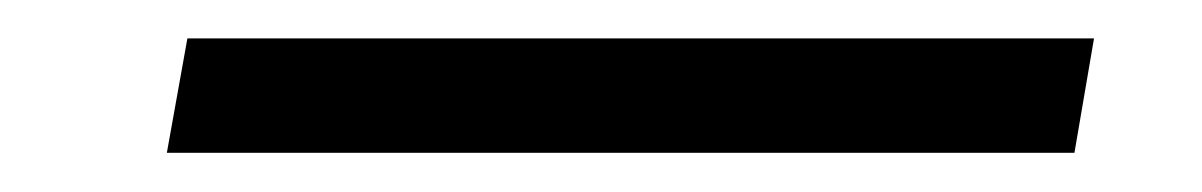

<svg xmlns="http://www.w3.org/2000/svg" viewBox="-20 -396 626 100"><path d="M66.9 -316.4H539.6L549.8 -376H77.6Z"/></svg>

Font: Cascadia Mono NF Light
Style: Italic
Weight: 300
Italic angle: -10°
Monospace: yes
Designer: Aaron Bell
Foundry: Saja Typeworks
Version: Version 2404.023